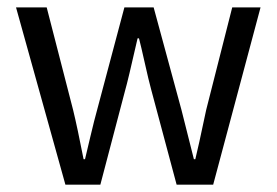

<svg xmlns="http://www.w3.org/2000/svg" viewBox="-20 -506 758 526"><path d="M159.2 0 23.9 -485.8H107.9L180.2 -205.1Q191.9 -157.2 209 -69.8H212.9Q215.8 -82 227.3 -130.6Q238.8 -179.2 246.1 -205.1L320.8 -485.8H400.9L477.1 -205.1Q482.9 -182.1 511.2 -69.8H515.1Q522 -96.7 544.9 -205.1L616.2 -485.8H693.8L564 0H463.9L394 -261.2Q387.2 -286.1 376.7 -333.3Q366.2 -380.4 360.8 -400.9H356.9Q329.6 -281.2 323.2 -259.8L254.9 0Z"/></svg>

Font: Riemann
Style: Regular
Weight: 400
Designer: Paul D. Hunt
Foundry: Adobe Systems Incorporated
Version: Version 2.020;PS 2.0;hotconv 1.0.86;makeotf.lib2.5.63406